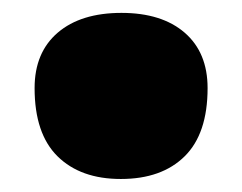

<svg xmlns="http://www.w3.org/2000/svg" viewBox="-20 -498 375 298"><path d="M167.5 -220.2Q105 -220.2 69.3 -255.4Q33.7 -290.5 33.7 -361.3Q33.7 -416.5 69.6 -447.3Q105.5 -478 168.5 -478Q231 -478 266.6 -447.3Q302.2 -416.5 302.2 -361.3Q302.2 -290.5 266.6 -255.4Q231 -220.2 167.5 -220.2Z"/></svg>

Font: Pinar-FD Black
Style: Regular
Weight: 900
Designer: Amin Abedi
Version: Version 3.000